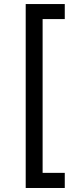

<svg xmlns="http://www.w3.org/2000/svg" viewBox="-20 -791 397 948"><path d="M106.9 137.2V-771H299.8V-696.8H190.4V62.5H299.8V137.2Z"/></svg>

Font: Inter 16pt
Style: Regular
Weight: 400
Version: Version 4.001;git-66647c0bb